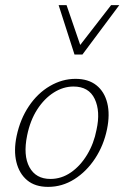

<svg xmlns="http://www.w3.org/2000/svg" viewBox="-20 -724 486 750"><path d="M168 6Q117 6 86 -20Q55 -46 44 -91Q33 -136 45 -193Q59 -259 93 -309.5Q127 -360 175 -388Q223 -416 275 -416Q325 -416 356.5 -391Q388 -366 399 -321.5Q410 -277 398 -219Q385 -156 351.5 -105Q318 -54 270.5 -24Q223 6 168 6ZM177 -25Q220 -25 257 -50.5Q294 -76 320.5 -120Q347 -164 357 -217Q373 -289 350 -337.5Q327 -386 267 -386Q227 -386 190 -362.5Q153 -339 125.5 -296.5Q98 -254 86 -195Q70 -117 95 -71Q120 -25 177 -25ZM271 -511 283 -535 414 -704H446L302 -511ZM271 -511 209 -704H240L298 -535L302 -511Z"/></svg>

Font: Ysabeau ExtraLight
Style: Italic
Weight: 250
Italic angle: -12°
Version: Version 2.000;gftools[0.9.27.dev2+g8671c4b]